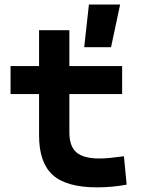

<svg xmlns="http://www.w3.org/2000/svg" viewBox="-20 -805 626 835"><path d="M346.2 -599.6 366.7 -785.2H502.4L462.9 -599.6ZM402.8 9.8Q269.2 9.8 209.5 -43.9Q149.9 -97.7 149.9 -215.8V-283.2H281.7V-228.5Q281.7 -169.3 312.2 -142.5Q342.7 -115.7 412.6 -115.7Q435.1 -115.7 460.6 -118.4Q486.2 -121.1 519 -125.5L530.8 -2Q498.5 3.9 467.9 6.8Q437.3 9.8 402.8 9.8ZM149.9 -252.4V-673.8H281.7V-252.4ZM25.9 -396V-517.6H511.2V-396Z"/></svg>

Font: Cascadia Mono PL
Style: Regular
Weight: 400
Monospace: yes
Designer: Aaron Bell
Foundry: Saja Typeworks
Version: Version 2102.003